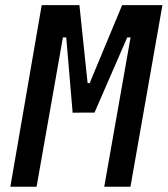

<svg xmlns="http://www.w3.org/2000/svg" viewBox="-20 -713 640 733"><path d="M19.5 0 139.2 -693.4H283.2L314.5 -395.5H322.3L446.3 -693.4H600.1L478 0H377.9L478.5 -570.3H465.8L340.8 -283.2H308.1L257.3 -282.7L232.9 -570.3H220.2L119.6 0Z"/></svg>

Font: Cascadia Code NF
Style: Italic
Weight: 400
Italic angle: -10°
Monospace: yes
Designer: Aaron Bell
Foundry: Saja Typeworks
Version: Version 2404.023; ttfautohint (v1.8.4)